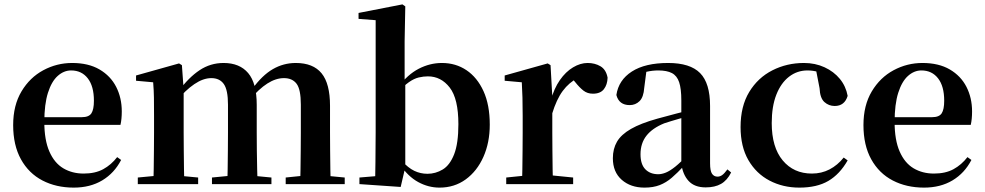

<svg xmlns="http://www.w3.org/2000/svg" viewBox="-20 -839 4487 875"><path d="M316 16Q236 16 173.5 -16.5Q111 -49 75.5 -113Q40 -177 40 -269Q40 -359 78 -422.5Q116 -486 177.5 -519Q239 -552 309 -552Q383 -552 433.5 -522.5Q484 -493 509.5 -443Q535 -393 535 -331Q535 -296 529 -270H98V-305H353Q385 -305 396.5 -322.5Q408 -340 408 -380Q408 -446 380 -482Q352 -518 304 -518Q271 -518 243 -493Q215 -468 198.5 -416Q182 -364 182 -283Q182 -201 205 -148.5Q228 -96 268.5 -72Q309 -48 361 -48Q414 -48 450.5 -68Q487 -88 514 -123L532 -110Q501 -50 446 -17Q391 16 316 16Z M608 0V-30L714 -40H777L883 -30V0ZM678 0Q680 -25 680.5 -67Q681 -109 681.5 -154.5Q682 -200 682 -235V-311Q682 -361 681.5 -394Q681 -427 678 -464L600 -471V-495L796 -550L809 -542L817 -431V-428V-235Q817 -200 817.5 -154.5Q818 -109 818.5 -67Q819 -25 820 0ZM946 0V-30L1049 -40H1113L1217 -30V0ZM1015 0Q1017 -25 1017.5 -66.5Q1018 -108 1018.5 -153.5Q1019 -199 1019 -235V-362Q1019 -429 1000 -456Q981 -483 943 -483Q906 -483 865.5 -455.5Q825 -428 785 -379L780 -426H796Q840 -486 889.5 -519Q939 -552 999 -552Q1072 -552 1111 -506Q1150 -460 1150 -361V-235Q1150 -199 1150.5 -153.5Q1151 -108 1152 -66.5Q1153 -25 1154 0ZM1282 0V-30L1380 -40H1446L1551 -30V0ZM1348 0Q1349 -25 1349.5 -66.5Q1350 -108 1350.5 -153.5Q1351 -199 1351 -235V-362Q1351 -432 1331.5 -457.5Q1312 -483 1274 -483Q1237 -483 1198.5 -458.5Q1160 -434 1117 -383L1110 -434H1130Q1175 -496 1223.5 -524Q1272 -552 1328 -552Q1407 -552 1445.5 -505Q1484 -458 1484 -357V-235Q1484 -199 1484.5 -153.5Q1485 -108 1485.5 -66.5Q1486 -25 1487 0Z M1618 0V-30L1690 -36Q1691 -65 1691 -100.5Q1691 -136 1691.5 -171.5Q1692 -207 1692 -235V-747L1614 -753V-780L1814 -819L1827 -810L1824 -651V-465L1827 -455V-79V-77L1806 13ZM1983 16Q1932 16 1885.5 -9.5Q1839 -35 1803 -89H1792L1811 -106Q1840 -74 1868 -60.5Q1896 -47 1928 -47Q1965 -47 1997.5 -66.5Q2030 -86 2049.5 -135.5Q2069 -185 2069 -273Q2069 -389 2029.5 -440Q1990 -491 1930 -491Q1910 -491 1888.5 -486Q1867 -481 1843.5 -464.5Q1820 -448 1789 -414L1776 -443H1796Q1837 -499 1888 -525.5Q1939 -552 1994 -552Q2057 -552 2106 -519Q2155 -486 2183.5 -423.5Q2212 -361 2212 -271Q2212 -189 2183 -124Q2154 -59 2102.5 -21.5Q2051 16 1983 16Z M2287 0V-30L2395 -41H2482L2592 -30V0ZM2358 0Q2360 -25 2360.5 -67Q2361 -109 2361.5 -154.5Q2362 -200 2362 -235V-310Q2362 -361 2361 -394Q2360 -427 2358 -464L2280 -471V-495L2476 -550L2489 -542L2497 -399V-398V-235Q2497 -200 2497.5 -154.5Q2498 -109 2498.5 -67Q2499 -25 2500 0ZM2496 -320 2463 -381H2490Q2505 -436 2531.5 -474Q2558 -512 2591.5 -532Q2625 -552 2658 -552Q2691 -552 2716.5 -537Q2742 -522 2749 -485Q2748 -453 2732 -432.5Q2716 -412 2682 -412Q2657 -412 2639 -426Q2621 -440 2602 -464L2579 -491L2615 -485Q2573 -463 2544.5 -424.5Q2516 -386 2496 -320Z M2917 16Q2854 16 2813.5 -19.5Q2773 -55 2773 -118Q2773 -161 2792 -193.5Q2811 -226 2855.5 -251.5Q2900 -277 2975 -298Q3015 -309 3064.5 -322Q3114 -335 3154 -344V-319Q3114 -309 3074 -297.5Q3034 -286 3007 -277Q2953 -255 2926 -220.5Q2899 -186 2899 -136Q2899 -90 2921 -67.5Q2943 -45 2980 -45Q2996 -45 3014.5 -52.5Q3033 -60 3057.5 -79.5Q3082 -99 3115 -135L3131 -82H3096Q3067 -51 3041.5 -29Q3016 -7 2986.5 4.5Q2957 16 2917 16ZM3196 15Q3145 15 3118 -14.5Q3091 -44 3085 -94V-97V-381Q3085 -435 3075 -464.5Q3065 -494 3042 -506Q3019 -518 2980 -518Q2954 -518 2927 -512Q2900 -506 2864 -491L2926 -516L2916 -439Q2913 -396 2894.5 -378Q2876 -360 2850 -360Q2801 -360 2789 -406Q2799 -474 2859.5 -513Q2920 -552 3025 -552Q3125 -552 3170.5 -506Q3216 -460 3216 -356V-95Q3216 -60 3225 -47Q3234 -34 3250 -34Q3261 -34 3271 -41Q3281 -48 3295 -67L3312 -53Q3294 -17 3266 -1Q3238 15 3196 15Z M3623 16Q3548 16 3487 -16Q3426 -48 3390.5 -109.5Q3355 -171 3355 -260Q3355 -355 3394.5 -420Q3434 -485 3500 -518.5Q3566 -552 3644 -552Q3695 -552 3737.5 -532.5Q3780 -513 3807.5 -479.5Q3835 -446 3843 -402Q3829 -356 3784 -356Q3757 -356 3737 -374Q3717 -392 3715 -437L3697 -530L3765 -486Q3736 -503 3711 -510.5Q3686 -518 3660 -518Q3613 -518 3576 -489.5Q3539 -461 3518 -407.5Q3497 -354 3497 -278Q3497 -168 3547 -108Q3597 -48 3680 -48Q3724 -48 3760.5 -67Q3797 -86 3825 -121L3843 -108Q3807 -45 3755 -14.5Q3703 16 3623 16Z M4191 16Q4111 16 4048.5 -16.5Q3986 -49 3950.5 -113Q3915 -177 3915 -269Q3915 -359 3953 -422.5Q3991 -486 4052.5 -519Q4114 -552 4184 -552Q4258 -552 4308.5 -522.5Q4359 -493 4384.5 -443Q4410 -393 4410 -331Q4410 -296 4404 -270H3973V-305H4228Q4260 -305 4271.5 -322.5Q4283 -340 4283 -380Q4283 -446 4255 -482Q4227 -518 4179 -518Q4146 -518 4118 -493Q4090 -468 4073.5 -416Q4057 -364 4057 -283Q4057 -201 4080 -148.5Q4103 -96 4143.5 -72Q4184 -48 4236 -48Q4289 -48 4325.5 -68Q4362 -88 4389 -123L4407 -110Q4376 -50 4321 -17Q4266 16 4191 16Z"/></svg>

Font: Noto Serif SC ExtraLight
Style: Bold
Weight: 700
Version: Version 2.002-H1;hotconv 1.1.0;makeotfexe 2.6.0